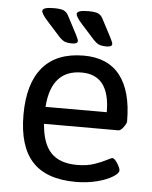

<svg xmlns="http://www.w3.org/2000/svg" viewBox="-52 -762 643 812"><g transform="rotate(5 269.5 -356.0)"><path d="M55 -258Q55 -391 114 -460Q173 -529 288 -529Q390 -529 442 -462.5Q494 -396 494 -268Q494 -259 482 -243Q470 -227 461 -227H145Q151 -144 188 -105Q225 -66 299 -66Q341 -66 371.5 -76.5Q402 -87 422 -97.5Q442 -108 445 -108Q455 -108 467.5 -88Q480 -68 480 -58Q480 -46 455 -30.5Q430 -15 388.5 -4.5Q347 6 300 6Q175 6 115 -59Q55 -124 55 -258ZM405 -299Q405 -457 285 -457Q156 -457 145 -299ZM177 -600 123 -660Q96 -690 96 -702Q96 -718 144 -718Q174 -718 186.5 -712Q199 -706 206 -692L246 -616Q257 -594 257 -589Q257 -576 235 -576Q214 -576 202.5 -580.5Q191 -585 177 -600ZM323 -600 269 -660Q242 -690 242 -702Q242 -718 290 -718Q320 -718 332.5 -712Q345 -706 352 -692L392 -616Q403 -594 403 -589Q403 -576 381 -576Q360 -576 348.5 -580.5Q337 -585 323 -600Z"/></g></svg>

Font: Asap-Regular
Style: Regular
Weight: 400
Designer: Pablo Cosgaya
Foundry: Omnibus-Type
Version: Version 2.000; ttfautohint (v1.8)